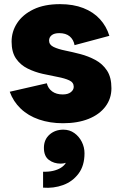

<svg xmlns="http://www.w3.org/2000/svg" viewBox="-20 -588 585 927"><path d="M188 318V241Q214 242 236 237Q258 232 274 222Q290 212 298 198Q287 202 273 202Q240 202 216 184Q192 166 192 126Q192 86 219 62Q246 38 286 38Q316 38 339 54.5Q362 71 375 97Q388 123 388 152Q388 212 359 250.5Q330 289 284.5 305.5Q239 322 188 318ZM284 7Q221 7 168.5 -11Q116 -29 80 -63.5Q44 -98 27 -145L206 -186Q212 -161 232 -146.5Q252 -132 283 -132Q308 -132 322 -143Q336 -154 336 -169Q336 -190 314.5 -200Q293 -210 258.5 -216.5Q224 -223 186 -231.5Q148 -240 113.5 -257Q79 -274 57.5 -305Q36 -336 36 -387Q36 -436 63 -477Q90 -518 142 -543Q194 -568 270 -568Q334 -568 382.5 -549Q431 -530 462.5 -495.5Q494 -461 508 -415L340 -370Q335 -397 316.5 -412.5Q298 -428 266 -428Q242 -428 229.5 -418Q217 -408 217 -392Q217 -372 238.5 -361.5Q260 -351 294.5 -344Q329 -337 367.5 -327Q406 -317 440.5 -298.5Q475 -280 496.5 -247.5Q518 -215 518 -162Q518 -112 489 -73.5Q460 -35 407.5 -14Q355 7 284 7Z"/></svg>

Font: Parkinsans ExtraBold
Style: Regular
Weight: 800
Designer: Red Stone, Indian Type Foundry
Foundry: Indian Type Foundry
Version: Version 1.000